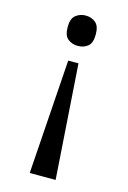

<svg xmlns="http://www.w3.org/2000/svg" viewBox="-112 -596 556 831"><g transform="rotate(15 166.0 -180.5)"><path d="M189 -333 224 180H108L143 -333ZM166 -541Q192 -541 210.5 -526Q229 -511 229 -473Q229 -434 210.5 -419.5Q192 -405 166 -405Q141 -405 122 -419.5Q103 -434 103 -473Q103 -511 122 -526Q141 -541 166 -541Z"/></g></svg>

Font: Noto Serif Khmer
Style: Regular
Weight: 400
Designer: Danh Hong and the Monotype Design Team
Foundry: Monotype Imaging Inc.
Version: Version 2.003